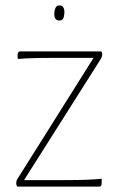

<svg xmlns="http://www.w3.org/2000/svg" viewBox="-20 -690 438 710"><path d="M44 0Q44 0 42 -3.5Q40 -7 40 -13Q40 -17 41 -20.5Q42 -24 43 -26L326 -476H184Q137 -476 102 -475Q67 -474 46 -472Q45 -477 45 -480Q45 -483 45 -486Q45 -492 47.5 -496Q50 -500 54 -500H354Q354 -500 356 -497.5Q358 -495 358 -490Q358 -486 357 -482Q356 -478 354 -474L69 -24H218Q274 -24 305.5 -25.5Q337 -27 356 -29Q356 -27 356 -22.5Q356 -18 356 -15Q356 -7 354 -3.5Q352 0 347 0ZM198 -614Q188 -615 184 -622Q180 -629 181 -642Q182 -656 186.5 -663Q191 -670 200 -670Q210 -670 214.5 -662Q219 -654 218 -640Q217 -627 213 -620.5Q209 -614 198 -614Z"/></svg>

Font: Yanone Kaffeesatz ExtraLight ExtraLight
Style: Regular
Weight: 250
Version: Version 2.003